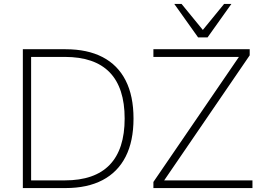

<svg xmlns="http://www.w3.org/2000/svg" viewBox="-20 -955 1325 975"><path d="M96 0V-705H313Q424 -705 501 -665Q578 -625 618 -546.5Q658 -468 658 -353Q658 -238 618 -159.5Q578 -81 501 -40.5Q424 0 313 0ZM138 -39H309Q461 -39 537 -118Q613 -197 613 -353Q613 -509 537 -587.5Q461 -666 309 -666H138ZM759 0V-31L1209 -689V-666H759V-705H1248V-674L798 -16V-39H1262V0ZM986 -765 865 -935H902L1010 -803L1118 -935H1155L1034 -765Z"/></svg>

Font: Nunito Sans 12pt ExtraLight ExtraLight
Style: Regular
Weight: 250
Version: Version 3.101;gftools[0.9.27]